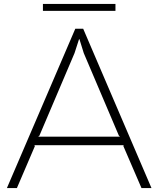

<svg xmlns="http://www.w3.org/2000/svg" viewBox="-20 -956 805 976"><path d="M173.8 -261.2H589.8L584 -267.1L405.8 -686L383.8 -756.8H381.8L358.9 -686L180.2 -266.1ZM402.8 -810.1 750 0H699.2L606.9 -213.9L608.9 -217.8H154.8L157.2 -212.9L65.9 0H15.1L362.8 -810.1ZM566.9 -936V-900.9H198.2V-936Z"/></svg>

Font: Sinkin Sans 200 X Light
Style: Regular
Weight: 200
Designer: Keith Bates
Foundry: K-Type
Version: Sinkin Sans (version 1.0)  by Keith Bates   •   © 2014   www